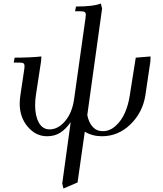

<svg xmlns="http://www.w3.org/2000/svg" viewBox="-20 -766 924 1089"><path d="M58.1 -411.1 63 -439Q151.4 -439 214.8 -445.8L212.9 -418L184.1 -230Q179.2 -199.7 179.2 -169.9Q179.2 -108.4 200.4 -70.3Q221.7 -32.2 261.2 -32.2Q309.6 -32.2 349.1 -78.9Q388.7 -125.5 399.9 -201.2L464.8 -662.1Q466.8 -675.8 466.8 -682.1Q466.8 -693.4 460 -697.8Q453.1 -702.1 436 -702.1H405.8L411.1 -729Q510.7 -729 551.8 -746.1L559.1 -717.8L475.1 -113.8Q482.9 -71.8 505.4 -46.9Q527.8 -22 563 -22Q603 -22 636.2 -52.2Q669.4 -82.5 688.7 -127Q708 -171.4 715.8 -223.1L750 -439L834 -445.8L833 -418L804.2 -223.1Q788.1 -126.5 719 -59.8Q649.9 6.8 558.1 6.8Q503.9 6.8 460.9 -19L419.9 269L339.8 303.2L333 274.9L380.9 -73.2Q354.5 -34.7 322.5 -13.9Q290.5 6.8 247.1 6.8Q183.1 6.8 137.5 -46.9Q91.8 -100.6 91.8 -178.2Q91.8 -201.2 96.2 -230L116.2 -363.8Q119.1 -380.9 119.1 -391.1Q119.1 -402.8 112.8 -407Q106.4 -411.1 88.9 -411.1Z"/></svg>

Font: Dihjauti
Style: Bold Italic
Weight: 700
Italic angle: -9°
Designer: T. Christopher White
Version: Version 3.0.0